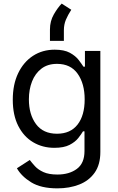

<svg xmlns="http://www.w3.org/2000/svg" viewBox="-20 -828 653 1064"><path d="M298.3 215.8Q207.5 215.8 153.3 182.6Q99.1 149.4 73.7 104.5L145 58.6Q156.7 74.2 174.1 93.3Q191.4 112.3 220.9 125.7Q250.5 139.2 298.3 139.2Q363.8 139.2 406 107.9Q448.2 76.7 448.2 9.3V-100.1H439.9Q430.7 -84.5 413.8 -63Q397 -41.5 365.5 -25.1Q334 -8.8 281.2 -8.8Q215.8 -8.8 163.6 -39.8Q111.3 -70.8 81.1 -130.4Q50.8 -189.9 50.8 -275.4Q50.8 -359.9 80.6 -422.1Q110.4 -484.4 162.8 -518.6Q215.3 -552.7 283.2 -552.7Q335.9 -552.7 367.4 -535.4Q398.9 -518.1 416 -495.6Q433.1 -473.1 442.4 -458.5H450.7V-545.9H536.1V14.2Q536.1 84.5 504.4 129.2Q472.7 173.8 418.7 194.8Q364.7 215.8 298.3 215.8ZM295.9 -86.9Q370.1 -86.9 409.7 -137.5Q449.2 -188 449.2 -277.3Q449.2 -364.3 410.4 -419.2Q371.6 -474.1 295.9 -474.1Q244.1 -474.1 209.5 -447.5Q174.8 -420.9 157.5 -376.5Q140.1 -332 140.1 -277.3Q140.1 -193.4 179.7 -140.1Q219.2 -86.9 295.9 -86.9ZM256.8 -601.6V-664.6Q256.8 -710.9 278.3 -748.3Q299.8 -785.6 321.8 -808.1L375 -773.9Q356 -744.6 345 -718.3Q334 -691.9 334 -660.2V-601.6Z"/></svg>

Font: Inter
Style: Regular
Weight: 400
Designer: Rasmus Andersson
Foundry: rsms
Version: Version 4.001;git-9221beed3